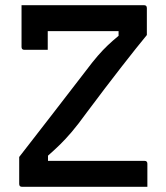

<svg xmlns="http://www.w3.org/2000/svg" viewBox="-20 -720 640 740"><path d="M548 0H65Q54 0 54 -11V-115Q116 -195 178.5 -275.5Q241 -356 310 -446Q337 -482 357 -505Q377 -528 395.5 -545.5Q414 -563 437 -582V-600H164V-528H74Q63 -528 63 -539V-700H535Q546 -700 546 -689V-585Q508 -539 448 -462Q388 -385 314 -286Q280 -239 256 -211Q232 -183 211.5 -163Q191 -143 165 -120V-100H537Q548 -100 548 -89Z"/></svg>

Font: Recursive Sn Lnr St Med
Style: Regular
Weight: 500
Version: Version 1.085;hotconv 1.1.0;makeotfexe 2.6.0; ttfautohint (v